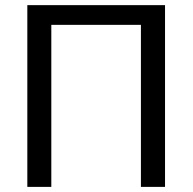

<svg xmlns="http://www.w3.org/2000/svg" viewBox="-20 -731 753 751"><path d="M86.9 0ZM625.5 0H531.2V-633.8H180.7V0H86.9V-710.9H625.5Z"/></svg>

Font: Roboto
Style: Regular
Weight: 400
Designer: Google
Version: Version 2.134; 2016; ttfautohint (v1.6)